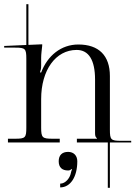

<svg xmlns="http://www.w3.org/2000/svg" viewBox="-20 -682 648 919"><path d="M18 0H266V-18H231C183 -18 177 -23 177 -71V-208C177 -346 246 -443 347 -443C405 -443 435 -394 435 -301V-46C435 -30 437 -27 444 -20V-18H348V0H496V217H506V0H608V-8H559C511 -8 506 -13 506 -61V-318C506 -416 453 -469 355 -469C272 -469 207 -415 177 -335H172V-338C175 -346 177 -353 177 -369V-405C177 -423 180 -443 182 -463V-470L116 -467.1V-662H106V-466.7L0 -462V-454H53C101 -454 106 -449 106 -401V-93V-71C106 -23 101 -18 53 -18H18ZM268 197V215C317 215 350 165 350 90C350 63 333 45 306 45C277 45 261 61 261 90C261 119 277 134 306 134C313 134 319 131 322 127L325 129C323 133 320 139 319 147C315 168 295 197 268 197Z"/></svg>

Font: FoglihtenNo04
Style: Regular
Weight: 500
Designer: gluk (gluksza@wp.pl)
Foundry: gluk (gluksza@wp.pl)
Version: Version 0.70